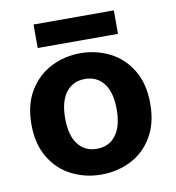

<svg xmlns="http://www.w3.org/2000/svg" viewBox="-78 -743 758 829"><g transform="rotate(-10 300.5 -328.5)"><path d="M40 -249.5Q40 -337 77 -397Q114 -457 173.4 -486.5Q232.7 -516 300.9 -516Q369 -516 428.5 -486.5Q488 -457 524.5 -397Q561 -337 561 -249.5Q561 -162 524.5 -102Q488 -42 428.6 -13Q369.3 16 301.1 16Q233 16 173.5 -13Q114 -42 77 -102Q40 -162 40 -249.5ZM414 -250Q414 -324 384 -363.5Q354 -403 301 -403Q248 -403 218 -363.5Q188 -324 188 -250Q188 -176 218 -136.5Q248 -97 301 -97Q354 -97 384 -136.5Q414 -176 414 -250ZM124 -673H476V-570H124Z"/></g></svg>

Font: Uncut Sans VF
Style: Regular
Weight: 400
Designer: Kasper Nordkvist
Foundry: Uncut Type
Version: Version 1.100;FEAKit 1.0